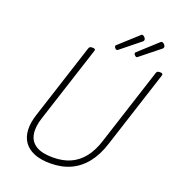

<svg xmlns="http://www.w3.org/2000/svg" viewBox="-213 -1426 1475 1611"><g transform="rotate(20 525.0 -620.0)"><path d="M420 19Q332 19 273 -6Q214 -31 183.5 -76Q153 -121 150 -183Q147 -245 172 -322L390 -996Q393 -1006 400 -1010.5Q407 -1015 423 -1015Q437 -1015 443.5 -1010.5Q450 -1006 446 -995L226 -316Q197 -230 207.5 -166Q218 -102 271.5 -68.5Q325 -35 422 -35Q512 -35 579 -65Q646 -95 694 -156Q742 -217 771 -309L993 -996Q996 -1006 1003 -1010.5Q1010 -1015 1026 -1015Q1055 -1015 1049 -995L826 -305Q792 -197 735 -125Q678 -53 599.5 -17Q521 19 420 19ZM620 -1066Q612 -1066 604 -1075Q596 -1084 596 -1090Q596 -1092 596.5 -1095.5Q597 -1099 602 -1103L764 -1250Q768 -1254 770.5 -1256.5Q773 -1259 778 -1259Q785 -1259 792.5 -1253.5Q800 -1248 805 -1240.5Q810 -1233 810 -1227Q810 -1222 809 -1218.5Q808 -1215 803 -1210L634 -1074Q630 -1071 626.5 -1068.5Q623 -1066 620 -1066ZM796 -1066Q789 -1066 780 -1075Q771 -1084 771 -1090Q771 -1092 771.5 -1095.5Q772 -1099 777 -1103L938 -1250Q943 -1254 946.5 -1256.5Q950 -1259 954 -1259Q961 -1259 968.5 -1253.5Q976 -1248 981 -1240.5Q986 -1233 986 -1227Q986 -1222 985 -1218.5Q984 -1215 979 -1210L809 -1074Q805 -1071 802 -1068.5Q799 -1066 796 -1066Z"/></g></svg>

Font: Playwrite US Trad ExtraLight
Style: Regular
Weight: 250
Designer: Veronika Burian, José Scaglione
Foundry: TypeTogether
Version: Version 1.003